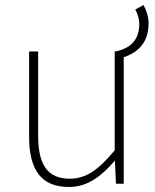

<svg xmlns="http://www.w3.org/2000/svg" viewBox="-20 -732 617 765"><path d="M255 13C328 13 383 -29 436 -90H438L442 0H473V-504C515 -518 572 -550 572 -639C572 -663 565 -687 552 -712L519 -694C530 -675 535 -653 535 -637C535 -572 499 -539 440 -527H437V-133C372 -55 323 -20 258 -20C169 -20 132 -76 132 -192V-527H96V-188C96 -51 147 13 255 13Z"/></svg>

Font: Noto Sans JP Thin
Style: Regular
Weight: 100
Designer: Ryoko NISHIZUKA 西塚涼子 (kana, bopomofo & ideographs); Paul D. Hunt (Latin, Greek & Cyrillic); Sandoll Communications 산돌커뮤니
Foundry: Adobe
Version: Version 2.004;hotconv 1.0.118;makeotfexe 2.5.65603